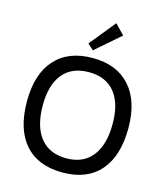

<svg xmlns="http://www.w3.org/2000/svg" viewBox="-137 -1063 1014 1176"><g transform="rotate(15 369.5 -474.5)"><path d="M319.8 -794.9 453.1 -959 513.2 -897 356.9 -761.2ZM690.9 -356.9Q690.9 -180.2 607.9 -85.2Q524.9 9.8 370.1 9.8Q214.4 9.8 131.1 -84.7Q47.9 -179.2 47.9 -356.9Q47.9 -528.8 131.8 -622.3Q215.8 -715.8 370.1 -715.8Q522.9 -715.8 606.9 -621.8Q690.9 -527.8 690.9 -356.9ZM147.9 -356.9Q147.9 -223.1 205.6 -151.6Q263.2 -80.1 370.1 -80.1Q477.1 -80.1 533.9 -152.1Q590.8 -224.1 590.8 -356.9Q590.8 -486.8 533.9 -556.4Q477.1 -626 370.1 -626Q262.2 -626 205.1 -556.9Q147.9 -487.8 147.9 -356.9Z"/></g></svg>

Font: Sarala
Style: Regular
Weight: 400
Designer: Andres Torresi
Foundry: Huerta Tipografica
Version: Version 1.004;PS 001.003;hotconv 1.0.70;makeotf.lib2.5.58329